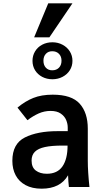

<svg xmlns="http://www.w3.org/2000/svg" viewBox="-20 -1128 640 1158"><path d="M54.5 -158Q54.5 -261 130.2 -299Q206 -337 327.5 -337H388.5V-359Q388.5 -381.5 379 -404.2Q369.5 -427 346.5 -443Q323.5 -459 285 -459Q247.5 -459 213.2 -443.8Q179 -428.5 145.5 -403L85.5 -479Q131.5 -517.5 180.8 -537.2Q230 -557 298 -557Q412 -557 460.8 -502.5Q509.5 -448 509.5 -352V-158Q509.5 -95 519.5 0H395.5Q392 -30.5 390.5 -71Q344 10 231 10Q174 10 134.2 -11.5Q94.5 -33 74.5 -70.8Q54.5 -108.5 54.5 -158ZM387.5 -250H356.5Q291.5 -250 251 -241.2Q210.5 -232.5 190.5 -212.8Q170.5 -193 170.5 -159.5Q170.5 -118.5 196.2 -99.2Q222 -80 262.5 -80Q326 -80 356.8 -124.5Q387.5 -169 387.5 -250ZM176 -761Q176 -792.5 191.5 -818.2Q207 -844 234.5 -858.5Q262 -873 296 -873Q329.5 -873 357.2 -858.2Q385 -843.5 401 -818Q417 -792.5 417 -761Q417 -729.5 401 -704.2Q385 -679 357.2 -664.5Q329.5 -650 296 -650Q262 -650 234.5 -664.5Q207 -679 191.5 -704.2Q176 -729.5 176 -761ZM351 -762Q351 -787.5 335.8 -803.2Q320.5 -819 295 -819Q271 -819 256.5 -803.2Q242 -787.5 242 -762Q242 -735.5 256.5 -719.8Q271 -704 295 -704Q320.5 -704 335.8 -719.8Q351 -735.5 351 -762ZM186 -903 271 -1108H417L278 -903Z"/></svg>

Font: JuliaMono
Style: Bold
Weight: 700
Monospace: yes
Designer: cormullion
Foundry: corm
Version: Version 0.055; ttfautohint (v1.8.4)